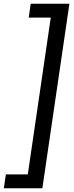

<svg xmlns="http://www.w3.org/2000/svg" viewBox="-70 -761 396 1029"><path d="M-49.5 248H157L302 -741H94.5L84 -666.5H202L79 173.5H-38.5Z"/></svg>

Font: HK Grotesk SemiBold
Style: Italic
Weight: 600
Italic angle: -16°
Designer: Alfredo Marco Pradil
Foundry: Hanken Design Co.
Version: Version 3.001;FEAKit 1.0